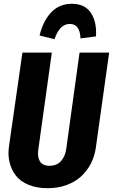

<svg xmlns="http://www.w3.org/2000/svg" viewBox="-20 -968 591 1004"><path d="M265.1 -763.2 187 -782.2Q204.6 -857.4 247.3 -902.8Q290 -948.2 356 -948.2Q423.8 -948.2 455.3 -900.6Q486.8 -853 481.9 -777.8L400.9 -767.1Q397.9 -842.8 345.2 -842.8Q291.5 -842.8 265.1 -763.2ZM550.8 -692.9 481 -194.8Q474.6 -150.4 455.1 -112.5Q435.5 -74.7 404.5 -45.9Q373.5 -17.1 328.4 -0.5Q283.2 16.1 229 16.1Q172.4 16.1 129.6 -1.5Q86.9 -19 63.2 -49.6Q39.6 -80.1 30 -118.9Q20.5 -157.7 26.9 -202.1L97.2 -692.9H251L180.2 -185.1Q174.8 -147.5 188.7 -124.3Q202.6 -101.1 238.8 -101.1Q276.9 -101.1 298.8 -125.5Q320.8 -149.9 326.2 -188L396 -692.9Z"/></svg>

Font: Fira Sans Compressed
Style: Bold Italic
Weight: 700
Width: 3
Italic angle: -8°
Designer: Carrois Corporate & Edenspiekermann AG
Foundry: Carrois Corporate GbR & Edenspiekermann AG
Version: Version 4.203;PS 004.203;hotconv 1.0.88;makeotf.lib2.5.64775